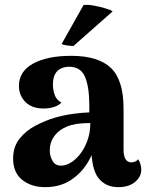

<svg xmlns="http://www.w3.org/2000/svg" viewBox="-20 -761 608 791"><path d="M467 10Q415 10 385.5 -27.5Q356 -65 356 -161V-199L380 -194Q370 -139 342 -92.5Q314 -46 270 -18Q226 10 166 10Q109 10 71.5 -20Q34 -50 34 -108Q34 -156 60.5 -189.5Q87 -223 127.5 -244Q168 -265 209 -277Q249 -288 284.5 -292.5Q320 -297 348 -298V-323Q348 -404 330 -445Q312 -486 265 -486Q246 -486 230.5 -478.5Q215 -471 206.5 -455Q198 -439 198 -412Q198 -392 205 -371Q212 -350 233 -338Q221 -326 201.5 -320Q182 -314 160 -314Q111 -314 84.5 -341Q58 -368 58 -407Q58 -467 116.5 -499Q175 -531 273 -531Q385 -531 437 -481Q489 -431 489 -314V-145Q489 -92 522 -92Q527 -92 535.5 -95Q544 -98 549 -105Q556 -95 559 -83Q562 -71 562 -62Q562 -33 536.5 -11.5Q511 10 467 10ZM238 -79Q257 -81 277 -94.5Q297 -108 314 -131.5Q331 -155 341.5 -186Q352 -217 352 -254Q333 -254 313 -252.5Q293 -251 274.5 -246Q256 -241 240 -232Q216 -219 200.5 -195.5Q185 -172 185 -142Q185 -117 197.5 -96.5Q210 -76 238 -79ZM444 -714 282 -571Q270 -572 255 -574Q240 -576 234 -580L324 -740Q340 -743 366.5 -738Q393 -733 416 -726Q439 -719 444 -714Z"/></svg>

Font: Arima Thin
Style: Bold
Weight: 700
Version: Version 1.100